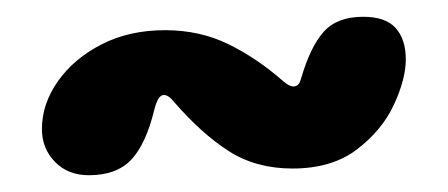

<svg xmlns="http://www.w3.org/2000/svg" viewBox="-20 -438 534 229"><path d="M177 -402Q218 -402 252 -385.5Q286 -369 318 -341Q326 -334 331.5 -335Q337 -336 339 -344Q350 -382 366 -400Q382 -418 413 -418Q440 -418 452 -404.5Q464 -391 464 -367Q464 -344 450 -313.5Q436 -283 406 -260Q376 -237 329 -237Q285 -237 252.5 -258Q220 -279 188 -316Q180 -326 174 -324.5Q168 -323 164 -307Q154 -266 136.5 -247.5Q119 -229 86 -229Q61 -229 45.5 -245Q30 -261 30 -284Q30 -314 49 -341Q68 -368 101 -385Q134 -402 177 -402Z"/></svg>

Font: DynaPuff Medium
Style: Regular
Weight: 500
Version: Version 2.000